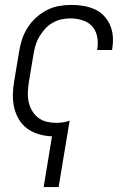

<svg xmlns="http://www.w3.org/2000/svg" viewBox="-20 -548 540 783"><path d="M158 215 192 8Q165 7 139 -0.5Q113 -8 92 -23Q71 -38 57.5 -60.5Q44 -83 38 -108.5Q32 -134 32.5 -162Q33 -190 38 -218L58 -338Q62 -363 70 -387.5Q78 -412 92.5 -435Q107 -458 127.5 -476.5Q148 -495 171.5 -507Q195 -519 220.5 -523.5Q246 -528 271 -528Q296 -528 320 -524Q344 -520 365.5 -510.5Q387 -501 403 -484.5Q419 -468 428.5 -446.5Q438 -425 440 -401Q442 -377 438 -352L437 -344H376L377 -350Q381 -375 376 -399.5Q371 -424 355.5 -441Q340 -458 316 -465.5Q292 -473 267 -473Q248 -473 230 -469Q212 -465 194.5 -455Q177 -445 164 -430.5Q151 -416 141 -399.5Q131 -383 125.5 -365Q120 -347 117 -329L97 -209Q94 -188 93.5 -168Q93 -148 97.5 -129.5Q102 -111 112 -94.5Q122 -78 137 -67Q152 -56 170.5 -51.5Q189 -47 210 -47Q223 -47 237 -49Q251 -51 264 -56L219 215Z"/></svg>

Font: Iosevka Light
Style: Italic
Weight: 300
Italic angle: -9°
Monospace: yes
Designer: Belleve Invis
Foundry: Belleve Invis
Version: Version 32.5.0; ttfautohint (v1.8.4)